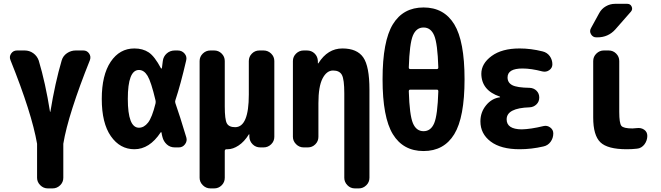

<svg xmlns="http://www.w3.org/2000/svg" viewBox="-20 -790 3540 1029"><path d="M426.8 -519.5Q446.3 -519.5 457.5 -503.4Q468.8 -487.3 461.9 -467.8Q405.3 -327.1 368.7 -212.4Q332 -97.7 319.3 -19.5V163.1Q319.3 186.5 302.2 203.1Q285.2 219.7 261.7 219.7H236.3Q212.9 219.7 195.8 202.6Q178.7 185.5 178.7 163.1V-19.5Q150.4 -183.6 36.1 -467.8Q28.3 -486.3 39.6 -502.9Q50.8 -519.5 71.3 -519.5H112.3Q137.7 -519.5 158.2 -504.9Q178.7 -490.2 187.5 -465.8Q223.6 -345.7 248 -191.4Q248 -190.4 249 -190.4Q250 -190.4 250 -191.4Q275.4 -346.7 310.5 -465.8Q317.4 -490.2 338.9 -504.9Q360.4 -519.5 385.7 -519.5Z M813.5 -235.4Q815.4 -244.1 813.5 -252Q790 -351.6 771 -383.3Q752 -415 724.6 -415Q665 -415 665 -260.3Q665 -105.5 724.6 -105.5Q752 -105.5 773.4 -132.8Q794.9 -160.2 813.5 -235.4ZM919.9 -237.3Q942.4 -173.8 978.5 -53.7Q984.4 -34.2 971.7 -17.1Q959 0 938.5 0H917Q891.6 0 874 -16.1Q856.4 -32.2 850.6 -55.7Q849.6 -59.6 847.7 -67.4Q845.7 -75.2 845.7 -79.1Q845.7 -81.1 843.8 -81.5Q841.8 -82 840.8 -80.1Q781.2 9.8 700.2 9.8Q623 9.8 574.2 -60.1Q525.4 -129.9 525.4 -259.8Q525.4 -387.7 573.2 -459Q621.1 -530.3 700.2 -530.3Q745.1 -530.3 776.9 -509.3Q808.6 -488.3 842.8 -423.8Q843.8 -422.9 845.7 -422.9Q847.7 -422.9 847.7 -424.8Q848.6 -430.7 850.1 -443.8Q851.6 -457 852.5 -462.9Q855.5 -487.3 873.5 -503.4Q891.6 -519.5 917 -519.5H932.6Q955.1 -519.5 969.2 -502.9Q983.4 -486.3 977.5 -464.8Q948.2 -337.9 919.9 -252.9Q917 -245.1 919.9 -237.3Z M1392.6 -519.5Q1416 -519.5 1433.1 -502.9Q1450.2 -486.3 1450.2 -462.9V-56.6Q1450.2 -33.2 1433.1 -16.6Q1416 0 1392.6 0H1375Q1350.6 0 1334 -16.6Q1317.4 -33.2 1316.4 -56.6V-69.3Q1316.4 -70.3 1315.4 -70.3Q1313.5 -70.3 1313.5 -69.3Q1289.1 -30.3 1258.8 -10.3Q1228.5 9.8 1200.2 9.8H1194.3Q1185.5 9.8 1184.6 18.6V163.1Q1184.6 186.5 1168 203.1Q1151.4 219.7 1127.9 219.7H1107.4Q1084 219.7 1066.9 202.6Q1049.8 185.5 1049.8 163.1V-462.9Q1049.8 -486.3 1066.9 -502.9Q1084 -519.5 1107.4 -519.5H1127.9Q1151.4 -519.5 1168 -502.9Q1184.6 -486.3 1184.6 -462.9V-219.7Q1184.6 -149.4 1195.8 -128.9Q1207 -108.4 1240.2 -108.4Q1313.5 -108.4 1313.5 -283.2V-462.9Q1313.5 -486.3 1330.1 -502.9Q1346.7 -519.5 1370.1 -519.5Z M1960 -309.6V163.1Q1960 186.5 1942.9 203.1Q1925.8 219.7 1903.3 219.7H1881.8Q1858.4 219.7 1841.8 202.6Q1825.2 185.5 1825.2 163.1V-290Q1825.2 -364.3 1812.5 -388.2Q1799.8 -412.1 1765.1 -412.1Q1730.5 -412.1 1708.5 -369.1Q1686.5 -326.2 1686.5 -237.3V-56.6Q1686.5 -33.2 1669.9 -16.6Q1653.3 0 1629.9 0H1607.4Q1584 0 1566.9 -17.1Q1549.8 -34.2 1549.8 -56.6V-462.9Q1549.8 -486.3 1566.9 -502.9Q1584 -519.5 1607.4 -519.5H1625Q1649.4 -519.5 1666 -503.4Q1682.6 -487.3 1683.6 -462.9V-451.2Q1683.6 -450.2 1684.6 -450.2Q1686.5 -450.2 1686.5 -451.2Q1736.3 -530.3 1814.9 -530.3Q1893.6 -530.3 1926.8 -482.4Q1960 -434.6 1960 -309.6Z M2321.3 -419.9Q2329.1 -419.9 2329.1 -428.7Q2325.2 -556.6 2307.1 -599.6Q2289.1 -642.6 2250 -642.6Q2210.9 -642.6 2192.9 -599.6Q2174.8 -556.6 2170.9 -428.7Q2170.9 -419.9 2178.7 -419.9ZM2329.1 -300.8Q2329.1 -309.6 2321.3 -309.6H2178.7Q2170.9 -309.6 2170.9 -300.8Q2174.8 -172.9 2192.9 -129.9Q2210.9 -86.9 2250 -86.9Q2289.1 -86.9 2307.1 -129.9Q2325.2 -172.9 2329.1 -300.8ZM2085.4 -659.7Q2140.6 -750 2250 -750Q2359.4 -750 2414.6 -659.7Q2469.7 -569.3 2469.7 -365.2Q2469.7 -161.1 2414.6 -70.8Q2359.4 19.5 2250 19.5Q2140.6 19.5 2085.4 -70.8Q2030.3 -161.1 2030.3 -365.2Q2030.3 -569.3 2085.4 -659.7Z M2892.6 -114.3Q2912.1 -119.1 2928.7 -106.9Q2945.3 -94.7 2945.3 -75.2Q2945.3 -49.8 2930.7 -29.8Q2916 -9.8 2891.6 -4.9Q2828.1 9.8 2764.6 9.8Q2664.1 9.8 2609.4 -31.7Q2554.7 -73.2 2554.7 -139.6Q2554.7 -188.5 2585 -225.6Q2615.2 -262.7 2659.2 -268.6Q2660.2 -268.6 2660.2 -269.5Q2660.2 -271.5 2658.2 -272.5Q2560.5 -305.7 2559.6 -394.5Q2559.6 -449.2 2614.7 -489.7Q2669.9 -530.3 2764.6 -530.3Q2825.2 -530.3 2887.7 -514.6Q2912.1 -508.8 2926.3 -489.3Q2940.4 -469.7 2940.4 -445.3Q2940.4 -425.8 2923.8 -414.1Q2907.2 -402.3 2886.7 -407.2Q2827.1 -422.9 2780.3 -422.9Q2700.2 -422.9 2700.2 -375Q2700.2 -346.7 2725.6 -333.5Q2751 -320.3 2818.4 -319.3Q2840.8 -318.4 2855.5 -303.7Q2870.1 -289.1 2870.1 -267.1Q2870.1 -245.1 2855 -230.5Q2839.8 -215.8 2818.4 -214.8Q2695.3 -210.9 2695.3 -150.4Q2695.3 -97.7 2775.4 -96.7Q2824.2 -97.7 2892.6 -114.3Z M3393.6 -103.5Q3416 -106.4 3432.6 -94.7Q3449.2 -83 3449.2 -61.5Q3449.2 -49.8 3445.3 -38.1Q3441.4 -26.4 3434.1 -16.6Q3426.8 -6.8 3416.5 -0.5Q3406.2 5.9 3393.6 6.8Q3368.2 9.8 3338.9 9.8Q3236.3 9.8 3197.8 -27.3Q3159.2 -64.5 3159.2 -160.2V-462.9Q3159.2 -486.3 3176.3 -502.9Q3193.4 -519.5 3215.8 -519.5H3242.2Q3265.6 -519.5 3282.2 -502.9Q3298.8 -486.3 3298.8 -462.9V-190.4Q3298.8 -129.9 3310.1 -115.7Q3321.3 -101.6 3369.1 -101.6Q3376 -101.6 3393.6 -103.5ZM3181.6 -589.8H3175.8Q3157.2 -589.8 3147.5 -606.4Q3137.7 -623 3147.5 -639.6L3191.4 -719.7Q3204.1 -743.2 3227.1 -756.3Q3250 -769.5 3276.4 -769.5H3341.8Q3358.4 -769.5 3365.2 -754.9Q3372.1 -740.2 3361.3 -727.5L3277.3 -631.8Q3239.3 -589.8 3181.6 -589.8Z"/></svg>

Font: Rounded Mgen+ 1m bold
Style: Bold
Weight: 700
Designer: [Source Han Sans]
Ryoko NISHIZUKA  (kana & ideographs); Paul D. Hunt (Latin, Greek & Cyrillic); Wenlong ZHANG  (bopomofo
Version: Version 1.059.20150602